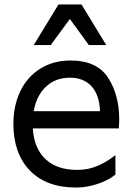

<svg xmlns="http://www.w3.org/2000/svg" viewBox="-20 -828 602 860"><path d="M40 -273Q40 -355 71 -419.5Q102 -484 160.5 -520.5Q219 -557 296 -557Q414 -557 464 -480Q514 -403 514 -293Q514 -279 512 -253H127Q132 -165 183 -116Q234 -67 326 -67Q373 -67 413.5 -83.5Q454 -100 497 -133V-46Q465 -20 416.5 -4Q368 12 321 12Q187 12 113.5 -64.5Q40 -141 40 -273ZM428 -330Q425 -404 389.5 -442Q354 -480 294 -480Q228 -480 185.5 -439.5Q143 -399 131 -330ZM456 -626H378L293 -743L207 -626H131L242 -808H345Z"/></svg>

Font: Application
Style: Regular
Weight: 400
Designer: Wei Huang
Foundry: Wei Huang
Version: Version 0.012